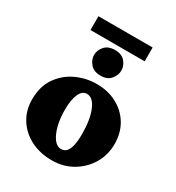

<svg xmlns="http://www.w3.org/2000/svg" viewBox="-180 -857 898 977"><g transform="rotate(30 269.0 -369.0)"><path d="M272.5 7.8Q202.1 7.8 147.5 -20Q92.8 -47.9 61.5 -97.7Q30.3 -147.5 30.3 -210.9Q30.3 -287.1 65.9 -338.9Q101.6 -390.6 158.2 -417Q214.8 -443.4 277.3 -443.4Q344.7 -443.4 397 -415Q449.2 -386.7 478.5 -337.4Q507.8 -288.1 507.8 -223.6Q507.8 -158.2 476.1 -106Q444.3 -53.7 391.1 -22.9Q337.9 7.8 272.5 7.8ZM283.2 -65.4Q302.7 -65.4 314.9 -78.6Q327.1 -91.8 333 -118.7Q338.9 -145.5 338.9 -184.6Q338.9 -269.5 316.9 -322.3Q294.9 -375 258.8 -375Q231.4 -375 216.3 -341.3Q201.2 -307.6 201.2 -248Q201.2 -197.3 211.9 -155.8Q222.7 -114.3 241.2 -89.8Q259.8 -65.4 283.2 -65.4ZM271.5 -489.3Q231.4 -489.3 210.9 -513.2Q190.4 -537.1 190.4 -564.5Q190.4 -592.8 210.9 -616.2Q231.4 -639.6 271.5 -639.6Q310.5 -639.6 330.6 -616.2Q350.6 -592.8 350.6 -564.5Q350.6 -537.1 330.6 -513.2Q310.5 -489.3 271.5 -489.3ZM111.3 -746.1H429.7V-665H111.3Z"/></g></svg>

Font: Crimson Pro Black
Style: Regular
Weight: 900
Designer: Jacques Le Bailly
Foundry: Baron von Fonthausen
Version: Version 1.003